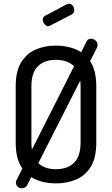

<svg xmlns="http://www.w3.org/2000/svg" viewBox="-20 -975 599 1027"><path d="M279 6Q218 6 169.5 -15.5Q121 -37 92.5 -84.5Q64 -132 64 -212V-513Q64 -593 92.5 -640.5Q121 -688 169.5 -709.5Q218 -731 279 -731Q340 -731 389 -709.5Q438 -688 466.5 -640.5Q495 -593 495 -513V-212Q495 -132 466.5 -84.5Q438 -37 389 -15.5Q340 6 279 6ZM279 -70Q341 -70 376 -104.5Q411 -139 411 -212V-513Q411 -586 376 -620.5Q341 -655 279 -655Q217 -655 182.5 -620.5Q148 -586 148 -513V-212Q148 -139 182.5 -104.5Q217 -70 279 -70ZM97 32Q83 32 74 23Q65 14 65 2Q65 -5 68 -11L443 -753Q450 -768 468 -768Q480 -768 491 -758.5Q502 -749 502 -735Q502 -728 499 -721L125 16Q121 24 113.5 28Q106 32 97 32ZM239 -835Q227 -835 218 -846Q209 -857 209 -869Q209 -885 222 -891L339 -953Q345 -955 349 -955Q362 -955 369.5 -944.5Q377 -934 377 -921Q377 -905 363 -897L250 -839Q247 -838 244.5 -836.5Q242 -835 239 -835Z"/></svg>

Font: Dosis ExtraLight Medium
Style: Regular
Weight: 500
Version: Version 3.001; ttfautohint (v1.8.2)